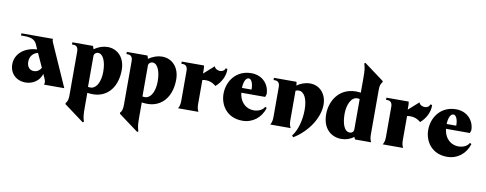

<svg xmlns="http://www.w3.org/2000/svg" viewBox="-85 -1280 5213 2059"><g transform="rotate(10 2521.5 -251.0)"><path d="M398 0H619L415 -460C407 -477 405 -488 408 -500H64V-476H103C184 -476 218 -452 236 -414L260 -359C121 -352 25 -269 25 -156C25 -58 96 12 197 12C281 12 350 -38 371 -112L393 -64C404 -37 406 -19 398 0ZM189 -212C189 -270 222 -311 276 -324L344 -174C328 -143 299 -124 265 -124C219 -124 189 -158 189 -212Z M871 154V6C910 12 946 12 979 7C1111 -16 1192 -132 1192 -299C1192 -437 1107 -516 1002 -516C955 -516 904 -500 855 -466L844 -500H619V-476H635C669 -476 687 -454 687 -412V66C687 109 679 136 661 154V166L877 326L889 318C873 269 871 243 871 154ZM1000 -246C1000 -156 971 -71 908 -57C895 -55 882 -55 867 -58V-400C871 -422 889 -436 912 -436C964 -436 1000 -359 1000 -246Z M1464 154V6C1503 12 1539 12 1572 7C1704 -16 1785 -132 1785 -299C1785 -437 1700 -516 1595 -516C1548 -516 1497 -500 1448 -466L1437 -500H1212V-476H1228C1262 -476 1280 -454 1280 -412V66C1280 109 1272 136 1254 154V166L1470 326L1482 318C1466 269 1464 243 1464 154ZM1593 -246C1593 -156 1564 -71 1501 -57C1488 -55 1475 -55 1460 -58V-400C1464 -422 1482 -436 1505 -436C1557 -436 1593 -359 1593 -246Z M1858 0H2080C2067 -23 2062 -48 2062 -84V-344C2075 -347 2087 -348 2099 -348C2141 -348 2177 -334 2211 -305C2274 -359 2311 -438 2306 -508L2286 -510C2280 -485 2256 -472 2232 -472C2204 -472 2176 -486 2168 -512L2057 -413C2057 -453 2057 -481 2052 -500H1810V-476H1826C1860 -476 1878 -454 1878 -412V-84C1878 -48 1872 -24 1858 0Z M2559 12C2671 12 2760 -58 2794 -168L2776 -178C2759 -142 2712 -119 2660 -119C2589 -119 2512 -164 2497 -282H2757L2767 -312C2769 -409 2698 -507 2568 -507C2400 -507 2311 -372 2311 -239C2311 -112 2393 12 2559 12ZM2495 -334C2497 -404 2519 -447 2550 -447C2582 -447 2601 -391 2599 -334Z M3113 75 3128 92C3278 1 3388 -162 3388 -308C3388 -425 3313 -508 3208 -508C3157 -508 3104 -489 3065 -460C3065 -475 3063 -489 3059 -500H2814V-476H2830C2864 -476 2882 -454 2882 -412V-84C2882 -48 2876 -24 2862 0H3084C3071 -23 3066 -48 3066 -84V-404C3077 -409 3089 -412 3100 -412C3160 -412 3198 -337 3198 -220C3198 -103 3165 12 3113 75Z M3759 -656V-505C3741 -507 3724 -509 3708 -509C3521 -509 3433 -357 3433 -214C3433 -47 3537 20 3638 20C3689 20 3738 3 3773 -26C3777 -16 3782 -6 3785 0H3961C3948 -23 3943 -48 3943 -84V-568C3943 -611 3951 -638 3969 -656V-668L3753 -828L3741 -820C3757 -771 3759 -745 3759 -656ZM3627 -253C3627 -344 3664 -439 3733 -439C3741 -439 3750 -438 3759 -435V-106C3759 -79 3740 -63 3717 -63C3651 -63 3627 -155 3627 -253Z M4087 0H4309C4296 -23 4291 -48 4291 -84V-344C4304 -347 4316 -348 4328 -348C4370 -348 4406 -334 4440 -305C4503 -359 4540 -438 4535 -508L4515 -510C4509 -485 4485 -472 4461 -472C4433 -472 4405 -486 4397 -512L4286 -413C4286 -453 4286 -481 4281 -500H4039V-476H4055C4089 -476 4107 -454 4107 -412V-84C4107 -48 4101 -24 4087 0Z M4788 12C4900 12 4989 -58 5023 -168L5005 -178C4988 -142 4941 -119 4889 -119C4818 -119 4741 -164 4726 -282H4986L4996 -312C4998 -409 4927 -507 4797 -507C4629 -507 4540 -372 4540 -239C4540 -112 4622 12 4788 12ZM4724 -334C4726 -404 4748 -447 4779 -447C4811 -447 4830 -391 4828 -334Z"/></g></svg>

Font: Sinistre Bold
Style: Regular
Weight: 900
Designer: Jules Durand
Foundry: Collletttivo
Version: Version 69.420;Glyphs 3.2 (3217)